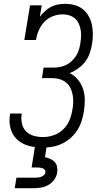

<svg xmlns="http://www.w3.org/2000/svg" viewBox="-20 -763 540 1003"><path d="M205 8Q180 8 156 4.5Q132 1 110.5 -8Q89 -17 71.5 -32.5Q54 -48 44 -68.5Q34 -89 31 -113.5Q28 -138 32 -162Q32 -164 32.5 -166Q33 -168 33 -170H94Q94 -168 93.5 -167Q93 -166 93 -164Q89 -140 95 -116Q101 -92 117 -76Q133 -60 156.5 -53.5Q180 -47 205 -47Q232 -47 260 -56.5Q288 -66 309.5 -86.5Q331 -107 342.5 -134.5Q354 -162 358 -189Q362 -209 362.5 -229Q363 -249 359.5 -268Q356 -287 347.5 -304Q339 -321 324.5 -332.5Q310 -344 291 -349.5Q272 -355 252 -355H199L208 -410H262Q278 -410 295 -413.5Q312 -417 328 -425Q344 -433 357 -446Q370 -459 379 -474Q388 -489 393 -506Q398 -523 400 -539Q403 -557 403.5 -575Q404 -593 401 -609.5Q398 -626 390.5 -641.5Q383 -657 370.5 -667.5Q358 -678 341.5 -683Q325 -688 307 -688Q282 -688 256.5 -678.5Q231 -669 212 -649Q193 -629 182.5 -604.5Q172 -580 168 -554H107L137 -735H198L188 -675Q200 -691 214.5 -704.5Q229 -718 246.5 -727Q264 -736 282.5 -739.5Q301 -743 320 -743Q345 -743 369.5 -736.5Q394 -730 412.5 -715Q431 -700 443 -679Q455 -658 460 -634Q465 -610 465 -584.5Q465 -559 461 -533Q457 -510 449 -486Q441 -462 425.5 -441.5Q410 -421 388.5 -405.5Q367 -390 344 -381Q369 -369 387 -347Q405 -325 414 -297.5Q423 -270 423 -240Q423 -210 418 -180Q414 -155 406 -130Q398 -105 383.5 -82.5Q369 -60 348.5 -42Q328 -24 304 -12.5Q280 -1 255 3.5Q230 8 205 8ZM57 220 66 165H166Q174 165 181.5 164Q189 163 196.5 160Q204 157 210 151.5Q216 146 217 138Q219 131 214.5 125Q210 119 203.5 116.5Q197 114 190 113Q183 112 175 112H145L163 0H224L215 58Q229 61 242.5 67Q256 73 265.5 83Q275 93 278 108Q281 123 279 138Q276 157 264 174.5Q252 192 234 202.5Q216 213 196.5 216.5Q177 220 157 220Z"/></svg>

Font: Iosevka Curly Slab LtObl
Style: Regular
Weight: 300
Italic angle: -9°
Monospace: yes
Designer: Belleve Invis
Foundry: Belleve Invis
Version: Version 11.0.0; ttfautohint (v1.8.3)